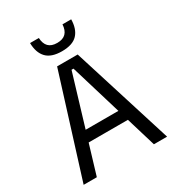

<svg xmlns="http://www.w3.org/2000/svg" viewBox="-195 -942 969 1059"><g transform="rotate(-30 290.0 -412.5)"><path d="M24.5 0 224.5 -639H355.5L556 0H472L296.5 -583H284L108.5 0ZM144.5 -188.5V-257.5H435.5V-188.5ZM290.5 -697.5Q223 -697.5 191.8 -730.5Q160.5 -763.5 159.5 -825H215.5Q217 -788.5 235.5 -769.5Q254 -750.5 290.5 -750.5Q327 -750.5 345.5 -769.5Q364 -788.5 366 -825H421.5Q420.5 -763.5 389.5 -730.5Q358.5 -697.5 290.5 -697.5Z"/></g></svg>

Font: Anek Latin Medium
Style: Regular
Weight: 400
Version: Version 1.003